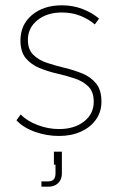

<svg xmlns="http://www.w3.org/2000/svg" viewBox="-20 -502 449 723"><path d="M202 10Q156 10 112 -5.5Q68 -21 42 -49L58 -71Q82 -46 122 -31Q162 -16 202 -16Q260 -16 296.5 -44.5Q333 -73 333 -119Q333 -156 313 -176Q293 -196 261.5 -206.5Q230 -217 195 -225Q160 -233 128.5 -246Q97 -259 77 -283Q57 -307 57 -350Q57 -409 100.5 -445.5Q144 -482 213 -482Q255 -482 291 -468Q327 -454 353 -432L337 -410Q314 -430 282.5 -442.5Q251 -455 213 -455Q157 -455 121 -426Q85 -397 85 -352Q85 -316 105 -296Q125 -276 156.5 -265.5Q188 -255 223.5 -246.5Q259 -238 290.5 -225Q322 -212 342 -187.5Q362 -163 362 -119Q362 -81 341.5 -52Q321 -23 285 -6.5Q249 10 202 10ZM136 201V181H162Q189 181 189 151V118H183V69H213V151Q213 166 206.5 177.5Q200 189 188.5 195Q177 201 162 201Z"/></svg>

Font: SUSE Thin
Style: Regular
Weight: 250
Designer: Rene Bieder
Foundry: SUSE
Version: Version 1.000